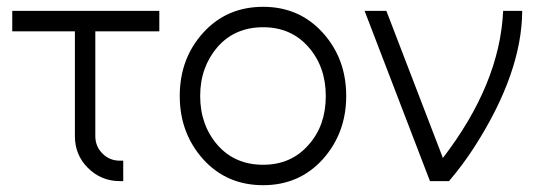

<svg xmlns="http://www.w3.org/2000/svg" viewBox="-20 -532 1567 564"><path d="M16 -500V-440H200V-132Q200 -77 238 -39Q277 0 332 0H342V-60H332Q302 -60 281 -81Q260 -102 260 -132V-440H448V-500Z M753 -512Q646 -512 577 -436Q508 -360 508 -250Q508 -141 577 -64Q646 12 753 12Q859 12 928 -64Q997 -141 997 -250Q997 -360 928 -436Q859 -512 753 -512ZM753 -452Q835 -452 886 -394Q937 -336 937 -250Q937 -207 924.5 -171Q912 -135 886 -106Q835 -48 753 -48Q670 -48 619 -106Q568 -165 568 -250Q568 -293 581 -329Q594 -365 619 -394Q670 -452 753 -452Z M1051 -500 1243 0H1299Q1321 -26 1339.5 -51Q1358 -76 1374 -101Q1513 -318 1514 -500H1458Q1453 -392 1408.5 -284Q1364 -176 1281 -68L1115 -500Z"/></svg>

Font: Unageo
Style: Light
Weight: 300
Designer: Richard Sepsi
Foundry: Richard Sepsi
Version: Version 2.000